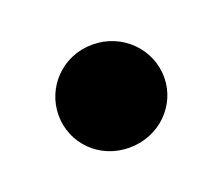

<svg xmlns="http://www.w3.org/2000/svg" viewBox="-47 -494 334 289"><g transform="rotate(-20 120.5 -349.5)"><path d="M120 -267C168 -267 205 -304 205 -349C205 -394 168 -432 120 -432C72 -432 36 -394 36 -349C36 -304 72 -267 120 -267Z"/></g></svg>

Font: Overpass ExtraBold
Style: Regular
Weight: 800
Designer: Delve Withrington, Thomas Jockin
Foundry: Delve Fonts
Version: Version 3.000;DELV;Overpass